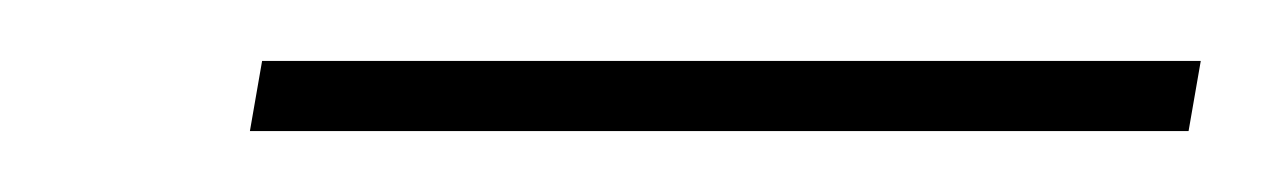

<svg xmlns="http://www.w3.org/2000/svg" viewBox="-20 -654 414 63"><path d="M62 -611 66 -634H374L370 -611Z"/></svg>

Font: DM Sans 10pt Thin
Style: Italic
Weight: 250
Italic angle: -10°
Version: Version 4.004;gftools[0.9.30]